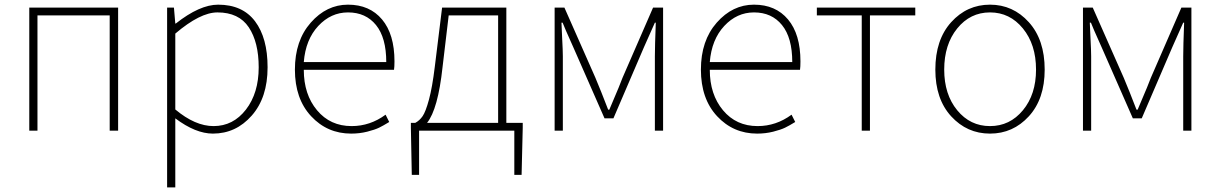

<svg xmlns="http://www.w3.org/2000/svg" viewBox="-20 -560 5230 823"><path d="M105.5 0V-527.3H486.3V0H450.2V-494.1H140.6V0Z M731.4 -416V-90.8Q816.4 -19.5 895.5 -19.5Q979.5 -19.5 1034.2 -90.3Q1088.9 -161.1 1088.9 -271.5Q1088.9 -378.9 1046.4 -442.9Q1003.9 -506.8 912.1 -506.8Q837.9 -506.8 731.4 -416ZM696.3 243.2V-527.3H725.6L731.4 -459H733.4Q835.9 -540 915 -540Q1019.5 -540 1073.2 -468.8Q1127 -397.5 1127 -271.5Q1127 -141.6 1059.1 -64.5Q991.2 12.7 892.6 12.7Q818.4 12.7 731.4 -52.7V243.2Z M1485.4 12.7Q1382.8 12.7 1313.5 -62Q1244.1 -136.7 1244.1 -261.7Q1244.1 -385.7 1312 -462.9Q1379.9 -540 1471.7 -540Q1564.5 -540 1617.7 -476.6Q1670.9 -413.1 1670.9 -296.9Q1670.9 -273.4 1668.9 -260.7H1282.2Q1282.2 -155.3 1338.9 -87.4Q1395.5 -19.5 1487.3 -19.5Q1566.4 -19.5 1632.8 -68.4L1648.4 -37.1Q1623 -21.5 1605 -12.7Q1586.9 -3.9 1554.2 4.4Q1521.5 12.7 1485.4 12.7ZM1282.2 -293.9H1635.7Q1635.7 -398.4 1591.8 -452.6Q1547.9 -506.8 1471.7 -506.8Q1398.4 -506.8 1344.2 -448.7Q1290 -390.6 1282.2 -293.9Z M1903.3 -494.1 1877 -272.5Q1857.4 -91.8 1810.5 -33.2H2115.2V-494.1ZM2150.4 -33.2H2220.7V-12.7L2215.8 189.5H2184.6V0H1776.4V189.5H1745.1L1741.2 -12.7V-33.2H1759.8Q1778.3 -43 1791.5 -62Q1804.7 -81.1 1818.8 -133.3Q1833 -185.5 1843.8 -274.4L1875 -527.3H2150.4Z M2357.4 0V-527.3H2399.4L2532.2 -226.6Q2538.1 -212.9 2557.6 -164.6Q2577.1 -116.2 2586.9 -89.8H2591.8Q2643.6 -210.9 2648.4 -226.6L2779.3 -527.3H2822.3V0H2787.1V-318.4Q2787.1 -361.3 2791 -462.9H2787.1L2740.2 -357.4L2609.4 -52.7H2571.3L2437.5 -357.4Q2397.5 -446.3 2391.6 -462.9H2386.7Q2386.7 -454.1 2389.6 -397.9Q2392.6 -341.8 2392.6 -318.4V0Z M3225.6 12.7Q3123 12.7 3053.7 -62Q2984.4 -136.7 2984.4 -261.7Q2984.4 -385.7 3052.2 -462.9Q3120.1 -540 3211.9 -540Q3304.7 -540 3357.9 -476.6Q3411.1 -413.1 3411.1 -296.9Q3411.1 -273.4 3409.2 -260.7H3022.5Q3022.5 -155.3 3079.1 -87.4Q3135.7 -19.5 3227.5 -19.5Q3306.6 -19.5 3373 -68.4L3388.7 -37.1Q3363.3 -21.5 3345.2 -12.7Q3327.1 -3.9 3294.4 4.4Q3261.7 12.7 3225.6 12.7ZM3022.5 -293.9H3376Q3376 -398.4 3332 -452.6Q3288.1 -506.8 3211.9 -506.8Q3138.7 -506.8 3084.5 -448.7Q3030.3 -390.6 3022.5 -293.9Z M3673.8 0V-494.1H3481.4V-527.3H3903.3V-494.1H3709V0Z M3989.3 -261.7Q3989.3 -389.6 4057.1 -464.8Q4125 -540 4223.6 -540Q4322.3 -540 4390.1 -464.8Q4458 -389.6 4458 -261.7Q4458 -135.7 4390.1 -61.5Q4322.3 12.7 4223.6 12.7Q4125 12.7 4057.1 -61.5Q3989.3 -135.7 3989.3 -261.7ZM4420.9 -261.7Q4420.9 -369.1 4364.7 -438Q4308.6 -506.8 4223.6 -506.8Q4138.7 -506.8 4083 -438Q4027.3 -369.1 4027.3 -261.7Q4027.3 -155.3 4083 -87.4Q4138.7 -19.5 4223.6 -19.5Q4308.6 -19.5 4364.7 -87.4Q4420.9 -155.3 4420.9 -261.7Z M4622.1 0V-527.3H4664.1L4796.9 -226.6Q4802.7 -212.9 4822.3 -164.6Q4841.8 -116.2 4851.6 -89.8H4856.4Q4908.2 -210.9 4913.1 -226.6L5043.9 -527.3H5086.9V0H5051.8V-318.4Q5051.8 -361.3 5055.7 -462.9H5051.8L5004.9 -357.4L4874 -52.7H4835.9L4702.1 -357.4Q4662.1 -446.3 4656.2 -462.9H4651.4Q4651.4 -454.1 4654.3 -397.9Q4657.2 -341.8 4657.2 -318.4V0Z"/></svg>

Font: Gen Shin Gothic ExtraLight
Style: Regular
Weight: 100
Designer: [Source Han Sans]
Ryoko NISHIZUKA  (kana & ideographs); Paul D. Hunt (Latin, Greek & Cyrillic); Wenlong ZHANG  (bopomofo
Version: Version 1.002.20150607